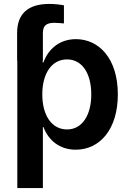

<svg xmlns="http://www.w3.org/2000/svg" viewBox="-20 -752 661 976"><path d="M68 204H198V-106H201C226 -39 283 9 365 9C487 9 579 -94 579 -272C579 -456 482 -553 366 -553C282 -553 225 -502 201 -435H197V-444H198V-584C198 -621 215 -636 256 -636C271 -636 288 -634 305 -633V-725C283 -729 257 -732 231 -732C123 -732 67 -683 67 -584V-444H68ZM195 -272C195 -379 243 -450 321 -450C398 -450 444 -378 444 -272C444 -167 398 -94 321 -94C242 -94 195 -167 195 -272Z"/></svg>

Font: Wafeq Semi Bold
Style: Regular
Weight: 600
Designer: Rasmus Andersson & Azza Alameddine
Foundry: Google & TypeTogether
Version: Version 3.000;January 28, 2025;FontCreator 15.0.0.3014 64-bi